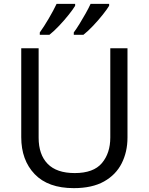

<svg xmlns="http://www.w3.org/2000/svg" viewBox="-20 -964 771 994"><path d="M640 -252Q640 -178 610 -118.5Q580 -59 518.5 -24.5Q457 10 362 10Q229 10 159.5 -62.5Q90 -135 90 -254V-714H180V-251Q180 -164 226.5 -116Q273 -68 367 -68Q464 -68 507.5 -119.5Q551 -171 551 -252V-714H640ZM545 -934Q535 -917 512 -888Q489 -859 462 -830.5Q435 -802 412 -784H362V-796Q376 -815 392 -841Q408 -867 423.5 -894.5Q439 -922 449 -944H545ZM369 -934Q359 -917 336 -888Q313 -859 286 -830.5Q259 -802 236 -784H186V-796Q207 -825 232 -867.5Q257 -910 273 -944H369Z"/></svg>

Font: Noto Sans Tifinagh Azawagh
Style: Regular
Weight: 400
Designer: JamraPatel
Foundry: JamraPatel LLC
Version: Version 2.006; ttfautohint (v1.8.4.7-5d5b)